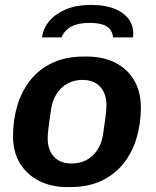

<svg xmlns="http://www.w3.org/2000/svg" viewBox="-20 -751 634 781"><path d="M254 10Q189 10 139.5 -15Q90 -40 61.5 -86Q33 -132 33 -198Q33 -262 50 -320Q67 -378 102.5 -423.5Q138 -469 192.5 -495Q247 -521 322 -521H333Q399 -521 448 -496.5Q497 -472 525 -425.5Q553 -379 553 -313Q553 -250 536 -191.5Q519 -133 484 -88Q449 -43 394.5 -16.5Q340 10 265 10ZM271 -86Q305 -86 331.5 -100Q358 -114 376 -141Q394 -168 399 -204Q405 -242 409 -273.5Q413 -305 413 -323Q413 -370 387.5 -398Q362 -426 315 -426Q282 -426 255 -411.5Q228 -397 211 -370.5Q194 -344 188 -308Q182 -269 178 -237.5Q174 -206 174 -189Q174 -141 199.5 -113.5Q225 -86 271 -86ZM151 -599Q156 -637 181.5 -666.5Q207 -696 249.5 -713.5Q292 -731 350 -731Q411 -731 450.5 -713.5Q490 -696 508 -666.5Q526 -637 521 -599H440Q437 -629 414 -643.5Q391 -658 345 -658Q299 -658 271 -643.5Q243 -629 230 -599Z"/></svg>

Font: Chivo SemiBold
Style: Italic
Weight: 600
Italic angle: -8.05°
Designer: Hector Gatti
Foundry: Omnibus-Type
Version: Version 2.002